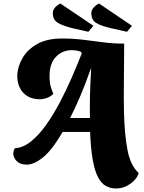

<svg xmlns="http://www.w3.org/2000/svg" viewBox="-20 -907 816 1087"><path d="M637 160Q605 160 579.5 146Q554 132 535.5 97.5Q517 63 505.5 0.5Q494 -62 490 -160H335Q273 -55 222.5 -15Q172 25 132 25Q94 25 74.5 5Q55 -15 55 -40Q56 -48 58 -54.5Q60 -61 64 -68Q110 -70 154.5 -105.5Q199 -141 240 -198.5Q281 -256 318 -326Q355 -396 386.5 -468.5Q418 -541 443 -605L438 -614Q413 -623 386 -623Q335 -623 299.5 -588Q264 -553 261 -491Q259 -462 263 -436Q267 -410 282 -376Q266 -359 244.5 -352Q223 -345 207 -345Q161 -345 131.5 -365Q102 -385 89 -417Q76 -449 78 -486Q81 -533 108.5 -580Q136 -627 191 -658Q246 -689 331 -689Q393 -689 450.5 -682Q508 -675 565 -667.5Q622 -660 683 -660Q683 -549 681.5 -451.5Q680 -354 682 -271Q685 -144 702 -56.5Q719 31 765 72Q762 89 744.5 109.5Q727 130 699 145Q671 160 637 160ZM377 -239H489Q488 -297 489.5 -366.5Q491 -436 496 -518H494Q464 -432 434.5 -363Q405 -294 377 -239ZM699 -727 610 -747Q552 -760 524.5 -777Q497 -794 497 -832Q497 -849 509.5 -863.5Q522 -878 541 -887L727 -761ZM480 -727 392 -747Q335 -761 307 -778Q279 -795 279 -833Q279 -850 291 -864Q303 -878 322 -887L509 -761Z"/></svg>

Font: Sansita Swashed ExtraBold
Style: Regular
Weight: 800
Designer: Pablo Cosgaya
Foundry: Omnibus-Type
Version: Version 1.003; ttfautohint (v1.8.3)